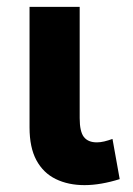

<svg xmlns="http://www.w3.org/2000/svg" viewBox="-20 -525 388 559"><path d="M226 14Q178.5 14 142.2 -3.8Q106 -21.5 86 -58.5Q66 -95.5 66 -154V-505H212V-181Q212 -142 224.2 -126.2Q236.5 -110.5 262 -110.5Q272 -110.5 283.5 -113.2Q295 -116 307.5 -120.5L328.5 -3.5Q301.5 5 275.5 9.5Q249.5 14 226 14Z"/></svg>

Font: Geologica Roman SemiBold
Style: Regular
Weight: 600
Designer: Sindre Bremnes, Frode Helland
Foundry: Monokrom Skriftforlag AS
Version: Version 1.010;gftools[0.9.28]